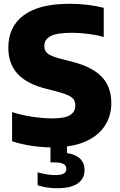

<svg xmlns="http://www.w3.org/2000/svg" viewBox="-20 -770 633 1016"><path d="M334.5 5V40Q380.5 47 404 70Q427.5 93 427.5 130Q427.5 175.5 391.2 200.8Q355 226 282 226Q228 226 179 210.5V141.5Q200.5 148.5 225.8 152.5Q251 156.5 272.5 156.5Q302 156.5 316.5 148.8Q331 141 331 123.5Q331 106 316 97.8Q301 89.5 272 89.5H247V10Q192.5 9 140.2 0.5Q88 -8 44 -22.5V-177Q90 -161.5 148.5 -152.5Q207 -143.5 258 -143.5Q323 -143.5 350.8 -161Q378.5 -178.5 378.5 -212Q378.5 -230.5 370.5 -242.8Q362.5 -255 342.5 -264.8Q322.5 -274.5 285 -284.5L224 -300.5Q124 -325 74 -378.2Q24 -431.5 24 -517.5Q24 -629 105.8 -689.5Q187.5 -750 348 -750Q398.5 -750 445 -744.2Q491.5 -738.5 529 -728.5V-574Q494.5 -584.5 449.5 -590.5Q404.5 -596.5 359.5 -596.5Q280 -596.5 247.2 -578.5Q214.5 -560.5 214.5 -527.5Q214.5 -510.5 221.5 -498.8Q228.5 -487 245.8 -478Q263 -469 294.5 -460.5L355.5 -445Q465.5 -418 517.2 -364.8Q569 -311.5 569 -225Q569 -163 541.2 -114.8Q513.5 -66.5 461 -35.8Q408.5 -5 334.5 5Z"/></svg>

Font: Encode Sans ExtraBold
Style: Regular
Weight: 800
Designer: Multiple Designers
Foundry: Impallari Type
Version: Version 2.000